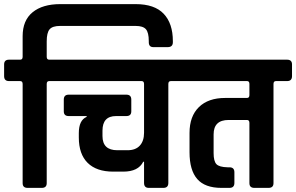

<svg xmlns="http://www.w3.org/2000/svg" viewBox="-50 -913 1439 933"><path d="M243 -893H609Q701 -893 745.5 -846Q790 -799 790 -713V-708Q790 -684 765 -684H695Q673 -684 673 -708V-713Q673 -755 659 -771Q645 -787 609 -787H242Q205 -787 191 -770.5Q177 -754 177 -712V-637Q177 -623 189 -623H243Q267 -623 267 -600V-543Q267 -519 243 -519H189Q177 -519 177 -505V-23Q177 0 153 0H84Q60 0 60 -23V-505Q60 -519 48 -519H-6Q-30 -519 -30 -543V-600Q-30 -623 -6 -623H48Q60 -623 60 -637V-737Q60 -814 108.5 -853.5Q157 -893 243 -893Z M371 -349H284Q260 -349 260 -372V-429Q260 -453 284 -453H564Q588 -453 588 -429V-372Q588 -349 564 -349H514Q448 -349 448 -278V-252Q448 -183 520 -183H570Q609 -183 629.5 -205.5Q650 -228 650 -268V-505Q650 -519 638 -519H231Q207 -519 207 -543V-600Q207 -623 231 -623H834Q858 -623 858 -600V-543Q858 -519 834 -519H780Q768 -519 768 -505V-24Q768 0 744 0H673Q650 0 650 -24V-127H646Q622 -79 549 -79H500Q419 -79 376 -121.5Q333 -164 333 -245V-266Q333 -329 371 -345Z M988 -260V-169Q988 -130 1001.5 -115.5Q1015 -101 1056 -100H1065Q1089 -100 1089 -76V-24Q1089 0 1065 0H1026Q946 0 908.5 -43Q871 -86 871 -173V-267Q871 -348 916.5 -392.5Q962 -437 1044 -437H1150Q1162 -437 1162 -451V-505Q1162 -518 1152 -519H822Q798 -519 798 -543V-600Q798 -623 822 -623H1345Q1369 -623 1369 -600V-543Q1369 -519 1345 -519H1291Q1279 -519 1279 -505V-23Q1279 0 1255 0H1186Q1162 0 1162 -23V-316Q1162 -330 1150 -330H1061Q988 -330 988 -260Z"/></svg>

Font: Rajdhani
Style: Bold
Weight: 700
Designer: Satya Rajpurohit, Jyotish Sonowal
Foundry: Indian Type Foundry
Version: Version 1.201 February 1, 2022